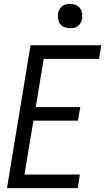

<svg xmlns="http://www.w3.org/2000/svg" viewBox="-20 -968 541 988"><path d="M16 0 137 -735H501L490 -665H205L164 -417H393L381 -347H152L106 -70H391L380 0ZM340 -823Q326 -823 312 -828Q298 -833 290 -844Q282 -855 279.5 -870Q277 -885 279 -900Q281 -910 286.5 -920Q292 -930 300.5 -936.5Q309 -943 319.5 -945.5Q330 -948 341 -948Q355 -948 369 -942.5Q383 -937 391.5 -926Q400 -915 402.5 -900Q405 -885 402 -870Q400 -860 394.5 -850Q389 -840 380.5 -833.5Q372 -827 361.5 -825Q351 -823 340 -823Z"/></svg>

Font: Iosevka Fixed
Style: Italic
Weight: 400
Italic angle: -9°
Monospace: yes
Designer: Belleve Invis
Foundry: Belleve Invis
Version: Version 33.2.4